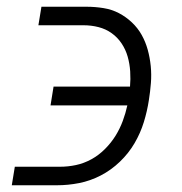

<svg xmlns="http://www.w3.org/2000/svg" viewBox="-20 -550 540 570"><path d="M15 0 24 -55H158Q182 -55 205.5 -60Q229 -65 251 -77Q273 -89 291.5 -107.5Q310 -126 323 -147Q336 -168 344.5 -191Q353 -214 358 -237H130L139 -293H366Q368 -315 366.5 -338Q365 -361 359 -382Q353 -403 341 -421Q329 -439 311.5 -451.5Q294 -464 272.5 -469.5Q251 -475 228 -475H94L103 -530H237Q262 -530 287 -526Q312 -522 333 -511Q354 -500 371.5 -483.5Q389 -467 400.5 -446.5Q412 -426 418.5 -402.5Q425 -379 427.5 -354Q430 -329 428 -303.5Q426 -278 422 -253Q417 -220 407 -187.5Q397 -155 379.5 -125Q362 -95 336 -70Q310 -45 279 -29Q248 -13 215 -6.5Q182 0 149 0Z"/></svg>

Font: Iosevka Curly Slab LtObl
Style: Regular
Weight: 300
Italic angle: -9°
Monospace: yes
Designer: Belleve Invis
Foundry: Belleve Invis
Version: Version 11.0.0; ttfautohint (v1.8.3)